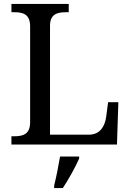

<svg xmlns="http://www.w3.org/2000/svg" viewBox="-20 -734 663 975"><path d="M38 0H574L581 -215H529L519 -140C513 -97 491 -50 431 -50H234V-604C234 -663 272 -672 316 -672H329V-714H38V-672H51C96 -672 133 -663 133 -600V-114C133 -51 96 -42 51 -42H38ZM255 208V221H299C327 179 364 113 382 71V61H285C277 109 266 164 255 208Z"/></svg>

Font: Noto Fangsong KSS Rotated
Style: Regular
Weight: 400
Designer: LIU Zhao, ZHANG Congyu, Kushim JIANG
Foundry: Guyu Beijing Co. Ltd.
Version: Version 1.000;November 16, 2022;FontCreator 11.5.0.2427 64-b